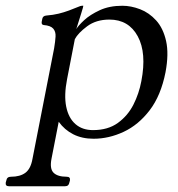

<svg xmlns="http://www.w3.org/2000/svg" viewBox="-85 -471 620 667"><path d="M180 -370Q187 -382 207.5 -401Q228 -420 261.5 -435.5Q295 -451 340 -451Q370 -451 401.5 -439Q433 -427 457.5 -400Q482 -373 492 -328.5Q502 -284 490 -220Q474 -139 435 -88Q396 -37 344.5 -13Q293 11 240 11Q200 11 169.5 -4.5Q139 -20 119 -48L94 80Q87 115 101 129Q115 143 147 143Q160 143 158 156L156 163Q154 176 141 176H-54Q-67 176 -65 163L-63 156Q-61 143 -47 143Q-15 143 3.5 129Q22 115 28 80L103 -303Q107 -327 108 -344Q109 -361 100 -371.5Q91 -382 67 -384Q58 -385 60 -396L62 -406Q64 -416 76 -417Q100 -419 118.5 -423.5Q137 -428 154.5 -434.5Q172 -441 194 -450Q197 -451 199.5 -451Q202 -451 203 -451H204Q205 -451 204 -449Q204 -448 203 -444Q202 -440 197 -424Q192 -408 180 -370ZM148 -196Q137 -140 145 -100.5Q153 -61 177 -40Q201 -19 238 -19Q290 -19 324.5 -44Q359 -69 378.5 -107.5Q398 -146 406 -189Q425 -287 393.5 -345Q362 -403 295 -403Q249 -403 217.5 -379.5Q186 -356 175 -335Z"/></svg>

Font: Young Serif Light
Style: Italic
Weight: 300
Italic angle: -10.979°
Designer: Bastien Sozeau
Foundry: NBR — Bastien Sozeau
Version: Version 5.001